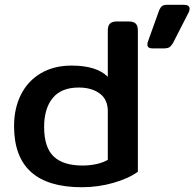

<svg xmlns="http://www.w3.org/2000/svg" viewBox="-20 -770 815 805"><path d="M598 -583Q598 -591 600 -595L647 -726Q653 -740 660 -745Q667 -750 685 -750H750Q775 -750 775 -733Q775 -726 771 -718L705 -589Q697 -576 689.5 -571.5Q682 -567 663 -567H620Q598 -567 598 -583ZM39 -241Q39 -316 68 -373.5Q97 -431 151.5 -463Q206 -495 280 -495Q385 -495 432 -448V-643Q432 -662 441 -671Q450 -680 470 -680H520Q540 -680 549 -671Q558 -662 558 -643V-50Q520 -22 456 -3.5Q392 15 323 15Q39 15 39 -241ZM432 -100V-304Q432 -353 398 -378Q364 -403 310 -403Q237 -403 201 -359Q165 -315 165 -238Q165 -152 205 -114Q245 -76 326 -76Q358 -76 386 -82.5Q414 -89 432 -100Z"/></svg>

Font: Mitr
Style: Regular
Weight: 400
Designer: Thanarat Vachiruckul
Foundry: Cadson Demak
Version: Version 1.003